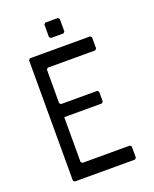

<svg xmlns="http://www.w3.org/2000/svg" viewBox="-157 -943 825 1031"><g transform="rotate(-20 256.0 -428.0)"><path d="M88 0 80 -8V-696L88 -704H432L440 -696V-632L432 -624H161L153 -616V-424L161 -416H368L376 -408V-352L368 -344H153V-88L161 -80H432L440 -72V-8L432 0ZM231 -768 223 -776V-848L231 -856H303L311 -848V-776L303 -768Z"/></g></svg>

Font: Hasubi Mono
Style: Regular
Weight: 400
Designer: Eli Heuer
Foundry: Eli Heuer
Version: Version 1.000